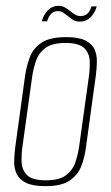

<svg xmlns="http://www.w3.org/2000/svg" viewBox="-20 -630 380 657"><path d="M135 7Q92 7 69 -4.5Q46 -16 37 -35Q28 -54 28.5 -77.5Q29 -101 32 -125L66 -372Q71 -404 82 -434Q93 -464 121.5 -483.5Q150 -503 207 -503Q249 -503 272 -491.5Q295 -480 303.5 -461Q312 -442 311.5 -419Q311 -396 308 -372L274 -125Q270 -93 258.5 -62.5Q247 -32 219 -12.5Q191 7 135 7ZM137 -13Q183 -13 206 -30.5Q229 -48 238 -75Q247 -102 251 -130L284 -367Q288 -395 287 -421.5Q286 -448 268 -465.5Q250 -483 204 -483Q158 -483 135 -465.5Q112 -448 103 -421.5Q94 -395 90 -367L57 -130Q53 -102 54 -75Q55 -48 73 -30.5Q91 -13 137 -13ZM253 -556Q241 -556 234 -559.5Q227 -563 215 -573Q208 -578 199 -585Q190 -592 178 -592Q166 -592 156.5 -584Q147 -576 141 -557H123Q129 -580 144 -595Q159 -610 181 -610Q193 -610 203 -604Q213 -598 223 -590Q232 -583 239 -579Q246 -575 256 -575Q268 -575 277.5 -582Q287 -589 293 -608H311Q305 -586 290 -571Q275 -556 253 -556Z"/></svg>

Font: Alumni Sans SC Thin
Style: Italic
Weight: 100
Italic angle: -8°
Designer: Robert E. Leuschke
Foundry: Robert E. Leuschke
Version: Version 1.016